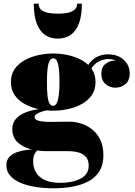

<svg xmlns="http://www.w3.org/2000/svg" viewBox="-20 -759 730 1039"><path d="M268 260Q221 260 176 253.2Q131 246.5 94.5 231.8Q58 217 36.2 193Q14.5 169 14.5 134.5Q14.5 106 31.8 89Q49 72 74.5 63.5Q100 55 125.5 52.2Q151 49.5 168 49.5H188Q177 57.5 168.2 72.5Q159.5 87.5 159.5 115.5Q159.5 149.5 175.5 175.5Q191.5 201.5 224.2 216Q257 230.5 306 230.5Q334 230.5 361 225.8Q388 221 410.5 210.5Q433 200 446.5 182Q460 164 460 138Q460 108 445.5 90.8Q431 73.5 405.8 66.2Q380.5 59 348 59Q337.5 59 315 59Q292.5 59 270 59Q247.5 59 236.5 59Q150.5 59 98.5 28.5Q46.5 -2 46.5 -59.5Q46.5 -95 67.2 -117.2Q88 -139.5 121.2 -151.8Q154.5 -164 192.8 -168.8Q231 -173.5 266.5 -173.5L265 -165.5Q252.5 -165.5 236 -162.5Q219.5 -159.5 203.5 -154Q187.5 -148.5 177.2 -141.2Q167 -134 167 -126Q167 -111.5 188.8 -105.5Q210.5 -99.5 251.5 -99.5Q269 -99.5 288 -99.8Q307 -100 325.5 -100.2Q344 -100.5 358 -100.5Q386 -100.5 417.5 -91Q449 -81.5 476.8 -60.2Q504.5 -39 522 -4Q539.5 31 539.5 82Q539.5 132 518.8 166.2Q498 200.5 460.8 221Q423.5 241.5 374.2 250.8Q325 260 268 260ZM268 -160Q228.5 -160 188 -168.8Q147.5 -177.5 113.8 -196Q80 -214.5 59.5 -244Q39 -273.5 39 -315Q39 -356.5 59.5 -385.8Q80 -415 113.8 -433.5Q147.5 -452 188 -460.8Q228.5 -469.5 268 -469.5Q308 -469.5 348.2 -460.8Q388.5 -452 422.2 -433.5Q456 -415 476.5 -385.8Q497 -356.5 497 -315Q497 -273.5 476.5 -244Q456 -214.5 422.2 -196Q388.5 -177.5 348.2 -168.8Q308 -160 268 -160ZM268 -186.5Q280 -186.5 287.5 -202.2Q295 -218 298.5 -246.8Q302 -275.5 302 -315Q302 -359.5 298.5 -388Q295 -416.5 287.5 -430Q280 -443.5 268 -443.5Q256 -443.5 248.5 -430Q241 -416.5 237.5 -388Q234 -359.5 234 -315Q234 -275.5 236.5 -246.8Q239 -218 246.2 -202.2Q253.5 -186.5 268 -186.5ZM604 -284.5Q574 -284.5 551.2 -304.2Q528.5 -324 528.5 -360Q528.5 -396.5 551.8 -414Q575 -431.5 604 -431.5Q630 -431.5 655.5 -414Q681 -396.5 681 -364.5H655Q655 -397 629.2 -418.2Q603.5 -439.5 566 -439.5Q547.5 -439.5 525.5 -431.5Q503.5 -423.5 484.2 -402Q465 -380.5 455 -340.5L436.5 -354.5Q446.5 -396.5 467 -420.8Q487.5 -445 513 -455Q538.5 -465 563.5 -465Q603 -465 629.2 -450Q655.5 -435 668.8 -411.8Q682 -388.5 682 -364.5Q682 -321.5 658 -303Q634 -284.5 604 -284.5ZM293 -550Q253 -550 223.8 -570Q194.5 -590 178.8 -631.8Q163 -673.5 163 -739H189Q189 -717 203.8 -705.2Q218.5 -693.5 242.2 -689.2Q266 -685 293 -685Q320 -685 343.8 -689.2Q367.5 -693.5 382.2 -705.2Q397 -717 397 -739H423Q423 -673.5 407.2 -631.8Q391.5 -590 362.2 -570Q333 -550 293 -550Z"/></svg>

Font: Bodoni Moda 9pt Black
Style: Regular
Weight: 900
Designer: Owen Earl
Foundry: indestructible type
Version: Version 2.005